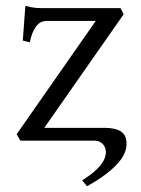

<svg xmlns="http://www.w3.org/2000/svg" viewBox="-20 -482 482 658"><path d="M337.9 -43.9Q375.5 -43.9 395 -31.2Q413.6 -18.6 413.6 10.7V14.2Q413.1 28.8 406 44.9Q398.9 61 383.1 78.6Q367.2 96.2 341.6 115.7Q315.9 135.3 278.3 156.2L261.7 136.2Q287.1 120.1 303 106.2Q318.8 92.3 327.4 80.6Q335.9 68.8 339.1 59.1Q342.3 49.3 342.8 42Q343.3 35.2 341.3 27.8Q339.4 20.5 334.5 14.2Q329.6 7.8 321.5 3.9Q313.5 0 301.8 0H49.8L37.1 -22L308.1 -410.2H139.2Q131.3 -410.2 123.3 -407.2Q115.2 -404.3 107.7 -396.2Q100.1 -388.2 93.5 -373.8Q86.9 -359.4 82 -336.9L58.1 -342.8L66.9 -461.9Q77.6 -459 86.4 -457.3Q95.2 -455.6 104.7 -454.8Q114.3 -454.1 125.5 -454.1H393.1L403.8 -433.1L131.8 -43.9Z"/></svg>

Font: Akkhara
Style: Regular
Weight: 400
Designer: J. Victor Gaultney
Version: Version 1.00 June 13, 2006, initial release